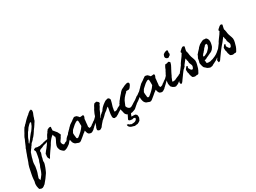

<svg xmlns="http://www.w3.org/2000/svg" viewBox="-134 -1579 3677 2759"><g transform="rotate(-30 1705.0 -199.0)"><path d="M12.7 218.8Q17.6 214.8 21 210Q24.4 205.1 28.3 200.2Q32.2 195.3 36.1 190.9Q40 186.5 43.9 180.7Q47.9 175.8 50.8 170.9Q53.7 166 58.6 161.1Q60.5 157.2 63 154.8Q65.4 152.3 66.4 147.5Q80.1 121.1 86.4 100.1Q92.8 79.1 100.6 55.7Q106.4 47.9 108.9 39.1Q111.3 30.3 116.2 21.5Q122.1 8.8 123.5 -2.9Q125 -14.6 131.8 -27.3Q139.6 -41 142.6 -60.1Q145.5 -79.1 150.4 -97.7Q152.3 -111.3 154.8 -122.1Q157.2 -132.8 158.2 -143.6Q159.2 -152.3 160.6 -161.1Q162.1 -169.9 160.2 -177.7Q159.2 -182.6 155.8 -185.5Q152.3 -188.5 150.4 -193.4Q149.4 -197.3 150.4 -199.7Q151.4 -202.1 149.4 -206.1Q152.3 -210.9 163.1 -215.3Q173.8 -219.7 181.6 -221.7Q187.5 -220.7 192.4 -219.7Q197.3 -218.8 199.2 -215.8Q204.1 -217.8 207 -215.8Q210 -213.9 214.8 -212.9Q217.8 -212.9 220.7 -213.9Q223.6 -214.8 226.6 -214.8Q243.2 -210.9 254.4 -213.4Q265.6 -215.8 278.3 -218.8Q286.1 -220.7 294.4 -221.7Q302.7 -222.7 309.6 -224.6Q314.5 -226.6 317.9 -228.5Q321.3 -230.5 325.2 -231.4Q330.1 -233.4 334.5 -232.9Q338.9 -232.4 343.8 -233.4Q349.6 -234.4 355 -236.8Q360.4 -239.3 367.2 -237.3Q381.8 -241.2 392.6 -244.1Q403.3 -247.1 417 -251Q422.9 -240.2 424.3 -238.3Q425.8 -236.3 425.8 -234.4Q424.8 -229.5 419.4 -225.6Q414.1 -221.7 409.2 -226.6Q399.4 -222.7 395.5 -220.7Q391.6 -218.8 387.7 -216.8Q376 -212.9 367.2 -210.9Q358.4 -209 348.6 -202.1Q338.9 -201.2 330.6 -198.7Q322.3 -196.3 311.5 -193.4Q302.7 -191.4 293.9 -188.5Q273.4 -175.8 257.8 -171.9Q242.2 -168 228.5 -160.2Q221.7 -155.3 217.3 -149.4Q212.9 -143.6 214.8 -132.8Q217.8 -120.1 214.4 -113.3Q210.9 -106.4 209 -98.6Q207 -91.8 205.6 -85.9Q204.1 -80.1 200.2 -74.2Q197.3 -64.5 196.3 -56.2Q195.3 -47.9 193.4 -40Q190.4 -29.3 187 -19Q183.6 -8.8 182.6 1Q182.6 6.8 183.1 13.2Q183.6 19.5 183.6 26.4Q183.6 35.2 179.7 46.4Q175.8 57.6 172.9 67.4Q168 81.1 163.1 96.2Q158.2 111.3 151.4 125Q145.5 137.7 141.1 148.9Q136.7 160.2 130.9 169.9Q108.4 205.1 83.5 237.3Q58.6 269.5 31.2 300.8Q24.4 303.7 19 308.6Q13.7 313.5 8.8 318.4Q2 320.3 -2.4 323.7Q-6.8 327.1 -11.7 330.1Q-22.5 331.1 -33.7 331.5Q-44.9 332 -49.8 325.2Q-57.6 327.1 -60.1 324.2Q-62.5 321.3 -67.4 316.4Q-71.3 308.6 -72.8 300.8Q-74.2 293 -76.2 282.2Q-77.1 277.3 -78.1 273.9Q-79.1 270.5 -79.1 265.6Q-80.1 254.9 -80.1 243.7Q-80.1 232.4 -78.1 219.7Q-77.1 212.9 -74.7 207Q-72.3 201.2 -71.3 193.4Q-69.3 183.6 -69.3 174.8Q-69.3 166 -68.4 156.2Q-65.4 118.2 -56.6 78.6Q-47.9 39.1 -41 2.9Q-39.1 -3.9 -38.1 -9.8Q-37.1 -15.6 -35.2 -23.4Q-29.3 -44.9 -23.4 -62.5Q-17.6 -80.1 -9.8 -94.7Q-7.8 -99.6 -6.8 -104Q-5.9 -108.4 -3.9 -113.3Q1 -123 2 -127.9Q2.9 -132.8 4.9 -137.7Q9.8 -154.3 15.1 -168.9Q20.5 -183.6 27.3 -200.2Q30.3 -210 34.2 -220.7Q38.1 -231.4 41 -239.3Q43.9 -247.1 47.4 -253.9Q50.8 -260.7 52.7 -267.6Q53.7 -270.5 53.7 -273.4Q53.7 -276.4 54.7 -278.3Q56.6 -284.2 59.6 -289.6Q62.5 -294.9 66.4 -300.8Q74.2 -319.3 82 -337.4Q89.8 -355.5 97.7 -375Q100.6 -381.8 104.5 -388.2Q108.4 -394.5 110.4 -401.4Q115.2 -420.9 120.6 -430.2Q126 -439.5 130.9 -449.2Q134.8 -456.1 138.2 -462.4Q141.6 -468.8 146.5 -475.6Q157.2 -495.1 168 -515.6Q178.7 -536.1 191.4 -553.7Q209 -566.4 218.8 -582Q232.4 -591.8 242.7 -604.5Q252.9 -617.2 264.6 -627.9Q273.4 -635.7 281.7 -644.5Q290 -653.3 299.8 -661.1Q302.7 -664.1 306.2 -666Q309.6 -668 311.5 -671.9Q316.4 -672.9 322.3 -678.7Q328.1 -683.6 335 -689.9Q341.8 -696.3 346.7 -703.1Q354.5 -705.1 362.8 -713.9Q371.1 -722.7 380.9 -724.6Q390.6 -723.6 393.1 -726.1Q395.5 -728.5 398.4 -730.5Q409.2 -712.9 409.2 -701.7Q409.2 -690.4 404.3 -674.8Q402.3 -669.9 399.9 -663.6Q397.5 -657.2 394.5 -651.4Q390.6 -642.6 388.2 -635.3Q385.7 -627.9 382.8 -621.1Q381.8 -611.3 377.9 -602.1Q374 -592.8 370.1 -583Q368.2 -578.1 367.2 -572.8Q366.2 -567.4 364.3 -561.5Q362.3 -558.6 359.9 -555.2Q357.4 -551.8 355.5 -547.9Q352.5 -543.9 350.6 -540.5Q348.6 -537.1 346.7 -534.2Q341.8 -529.3 340.3 -525.9Q338.9 -522.5 336.9 -518.6Q332 -510.7 326.2 -502.9Q320.3 -495.1 315.4 -486.3Q307.6 -475.6 299.3 -465.3Q291 -455.1 284.2 -444.3Q280.3 -437.5 276.4 -430.7Q272.5 -423.8 267.6 -418.9Q264.6 -415 263.2 -411.6Q261.7 -408.2 259.8 -406.2Q249 -392.6 239.3 -379.4Q229.5 -366.2 215.8 -355.5Q209 -342.8 200.2 -335Q191.4 -327.1 182.6 -317.4Q174.8 -313.5 169.4 -307.1Q164.1 -300.8 159.7 -293Q155.3 -285.2 150.9 -277.8Q146.5 -270.5 139.6 -265.6Q134.8 -256.8 129.4 -248Q124 -239.3 116.2 -232.4Q111.3 -223.6 106 -215.8Q100.6 -208 93.8 -200.2Q88.9 -181.6 81.5 -164.1Q74.2 -146.5 69.3 -127.9Q67.4 -119.1 65.4 -109.9Q63.5 -100.6 60.5 -91.8Q59.6 -86.9 57.6 -82.5Q55.7 -78.1 54.7 -73.2Q52.7 -66.4 52.2 -59.6Q51.8 -52.7 49.8 -45.9Q47.9 -38.1 48.3 -30.3Q48.8 -22.5 47.9 -12.7Q45.9 -1 46.9 0Q47.9 1 47.9 2.9Q47.9 10.7 44.9 22.5Q42 34.2 41 44.9Q39.1 58.6 36.1 71.3Q33.2 84 30.3 95.7Q28.3 100.6 27.3 105Q26.4 109.4 24.4 114.3Q18.6 127.9 16.1 136.7Q13.7 145.5 11.7 153.3Q8.8 161.1 4.9 171.4Q1 181.6 2.9 191.4Q3.9 198.2 8.3 204.6Q12.7 210.9 12.7 218.8ZM298.8 -576.2Q290 -570.3 282.7 -564Q275.4 -557.6 267.6 -550.8Q252.9 -537.1 242.2 -524.4Q231.4 -510.7 223.1 -496.1Q214.8 -481.4 203.1 -470.7Q188.5 -442.4 177.2 -424.8Q166 -407.2 158.2 -386.7Q156.2 -377.9 152.8 -370.6Q149.4 -363.3 146.5 -355.5Q141.6 -344.7 135.3 -335Q128.9 -325.2 133.8 -315.4Q146.5 -327.1 156.2 -341.3Q166 -355.5 177.7 -368.2Q189.5 -381.8 192.4 -389.6Q201.2 -402.3 208.5 -410.2Q215.8 -418 221.7 -426.8Q228.5 -432.6 234.4 -442.4Q247.1 -453.1 255.9 -467.3Q264.6 -481.4 275.4 -495.1Q277.3 -497.1 278.3 -500Q279.3 -502.9 281.2 -504.9Q287.1 -511.7 288.1 -515.1Q289.1 -518.6 291 -521.5Q295.9 -532.2 300.3 -543.5Q304.7 -554.7 309.6 -565.4Q304.7 -571.3 298.8 -576.2Z M610.4 -77.1Q614.3 -82 616.2 -84.5Q618.2 -86.9 622.1 -88.9Q628.9 -103.5 637.2 -112.8Q645.5 -122.1 654.3 -130.4Q663.1 -138.7 673.3 -146Q683.6 -153.3 696.3 -164.1Q701.2 -164.1 704.6 -167.5Q708 -170.9 712.9 -172.9Q719.7 -178.7 724.1 -181.6Q728.5 -184.6 731.4 -189.5Q743.2 -195.3 752.4 -204.1Q761.7 -212.9 772.5 -220.7Q781.2 -222.7 789.1 -218.8Q793 -210.9 792 -202.1Q791 -193.4 782.2 -192.4Q779.3 -189.5 775.9 -186.5Q772.5 -183.6 767.6 -182.6Q761.7 -181.6 759.3 -180.2Q756.8 -178.7 754.9 -174.8Q753.9 -165 752.4 -163.6Q751 -162.1 750 -160.2Q744.1 -150.4 737.8 -143.1Q731.4 -135.7 725.6 -129.4Q719.7 -123 713.9 -115.7Q708 -108.4 701.2 -97.7Q695.3 -93.8 692.4 -86.9Q674.8 -77.1 666.5 -71.8Q658.2 -66.4 651.4 -58.6Q645.5 -54.7 645.5 -52.7Q645.5 -50.8 643.6 -48.8Q633.8 -41 632.3 -36.6Q630.9 -32.2 627.9 -30.3Q618.2 -23.4 613.3 -18.1Q608.4 -12.7 600.6 -9.8Q594.7 -4.9 584 2Q573.2 8.8 560.5 14.6Q547.9 20.5 535.6 22.9Q523.4 25.4 514.6 21.5Q510.7 18.6 507.8 16.1Q504.9 13.7 501 11.7Q494.1 3.9 486.8 -1.5Q479.5 -6.8 473.6 -15.6Q466.8 -25.4 464.4 -36.6Q461.9 -47.9 457 -58.6Q456.1 -70.3 457 -81.5Q458 -92.8 460.9 -100.6Q471.7 -133.8 486.8 -158.2Q502 -182.6 507.8 -213.9Q497.1 -224.6 495.6 -233.9Q494.1 -243.2 490.2 -259.8Q464.8 -243.2 443.4 -217.8Q421.9 -192.4 405.3 -166Q398.4 -154.3 393.6 -144.5Q388.7 -134.8 381.8 -127Q377 -122.1 377 -120.6Q377 -119.1 375 -117.2Q367.2 -107.4 365.2 -103.5Q363.3 -99.6 361.3 -96.7Q359.4 -93.8 356.4 -90.8Q353.5 -87.9 351.6 -85Q337.9 -65.4 326.7 -48.3Q315.4 -31.2 303.7 -13.7Q298.8 -5.9 294.9 2.9Q291 11.7 285.2 18.6Q275.4 19.5 273.9 15.6Q272.5 11.7 274.4 8.8Q268.6 4.9 265.1 -3.4Q261.7 -11.7 261.2 -21.5Q260.7 -31.2 261.7 -41Q262.7 -50.8 265.6 -57.6Q262.7 -66.4 263.7 -67.4Q264.6 -68.4 264.6 -70.3Q277.3 -87.9 290.5 -105.5Q303.7 -123 318.4 -138.7Q323.2 -145.5 327.6 -152.3Q332 -159.2 337.9 -165Q346.7 -180.7 357.9 -194.3Q369.1 -208 377 -224.6Q381.8 -229.5 384.3 -235.4Q386.7 -241.2 392.6 -245.1Q399.4 -256.8 403.3 -267.6Q407.2 -278.3 414.1 -286.1Q416 -293 418.9 -296.9Q421.9 -300.8 426.8 -305.7Q427.7 -310.5 432.1 -314Q436.5 -317.4 439.5 -322.3Q441.4 -329.1 444.3 -331.1Q447.3 -333 447.3 -337.9Q452.1 -342.8 457 -348.1Q461.9 -353.5 465.8 -361.3Q479.5 -369.1 484.9 -369.1Q490.2 -369.1 493.2 -374Q501 -374 511.7 -374.5Q522.5 -375 523.4 -367.2Q524.4 -365.2 523.4 -362.3Q522.5 -359.4 521.5 -356.4Q522.5 -347.7 521.5 -347.2Q520.5 -346.7 520.5 -345.7Q519.5 -342.8 520 -338.9Q520.5 -335 520.5 -330.1Q519.5 -322.3 518.6 -317.9Q517.6 -313.5 522.5 -306.6Q524.4 -303.7 528.3 -301.3Q532.2 -298.8 535.2 -294.9Q538.1 -292 538.6 -289.1Q539.1 -286.1 542 -283.2Q543.9 -280.3 547.9 -278.3Q551.8 -276.4 553.7 -271.5Q558.6 -267.6 557.1 -266.6Q555.7 -265.6 561.5 -262.7Q573.2 -248 578.1 -232.4Q584 -220.7 588.9 -212.9Q593.8 -205.1 588.9 -197.3Q586.9 -195.3 585.4 -192.4Q584 -189.5 582 -185.5Q578.1 -181.6 574.2 -175.8Q572.3 -171.9 571.3 -168.5Q570.3 -165 568.4 -162.1Q559.6 -148.4 550.3 -136.7Q541 -125 534.2 -112.3Q535.2 -84 544.9 -71.3Q556.6 -57.6 559.6 -57.6Q565.4 -56.6 573.2 -61.5Q581.1 -66.4 585.9 -69.3Q589.8 -71.3 592.8 -73.2Q595.7 -75.2 599.6 -76.2Q610.4 -80.1 609.4 -78.6Q608.4 -77.1 610.4 -77.1Z M1013.7 -263.7Q1014.6 -260.7 1011.7 -252Q1006.8 -246.1 1005.9 -239.3Q1003.9 -235.4 1002.4 -232.4Q1001 -229.5 1000 -224.6Q998 -218.8 998.5 -210.9Q999 -203.1 998 -196.3Q996.1 -185.5 995.1 -175.3Q994.1 -165 993.2 -154.3Q993.2 -143.6 991.2 -129.9Q989.3 -116.2 987.3 -105.5Q991.2 -98.6 992.2 -90.8Q993.2 -83 999 -78.1Q1018.6 -81.1 1030.3 -87.4Q1042 -93.8 1052.7 -105.5Q1061.5 -109.4 1064.9 -112.3Q1068.4 -115.2 1076.2 -120.1Q1078.1 -122.1 1080.1 -124Q1082 -126 1084 -127.9Q1094.7 -133.8 1097.2 -135.7Q1099.6 -137.7 1103.5 -139.6Q1120.1 -150.4 1128.9 -162.1Q1137.7 -168.9 1141.1 -174.3Q1144.5 -179.7 1156.2 -184.6Q1163.1 -192.4 1170.4 -197.8Q1177.7 -203.1 1184.6 -210.9Q1189.5 -210.9 1192.4 -209Q1195.3 -207 1199.2 -205.1Q1202.1 -197.3 1200.2 -189Q1198.2 -180.7 1193.4 -173.8Q1188.5 -167 1188.5 -166Q1188.5 -165 1187.5 -164.1Q1184.6 -160.2 1180.2 -156.7Q1175.8 -153.3 1172.9 -149.4Q1168 -140.6 1165 -140.6Q1162.1 -140.6 1160.2 -138.7Q1151.4 -133.8 1147.9 -130.9Q1144.5 -127.9 1136.7 -123Q1126 -117.2 1124 -115.2Q1122.1 -113.3 1120.1 -112.3Q1107.4 -98.6 1097.2 -90.3Q1086.9 -82 1075.2 -68.4Q1071.3 -65.4 1067.4 -62.5Q1063.5 -59.6 1060.5 -54.7Q1051.8 -48.8 1046.4 -43Q1041 -37.1 1034.2 -29.3Q1028.3 -26.4 1021.5 -21Q1014.6 -15.6 1006.8 -11.7Q1002.9 -9.8 998.5 -7.3Q994.1 -4.9 989.3 -4.9Q977.5 -2.9 967.8 -6.8Q958 -10.7 949.2 -12.7Q945.3 -18.6 939.5 -22.5Q930.7 -33.2 926.8 -47.9Q922.9 -62.5 918.9 -79.1Q911.1 -74.2 904.3 -66.4Q897.5 -58.6 886.7 -53.7Q867.2 -35.2 845.2 -18.1Q823.2 -1 800.8 17.6Q797.9 20.5 794.9 22.5Q792 24.4 790 23.4Q785.2 29.3 776.9 30.8Q768.6 32.2 758.8 30.3Q749 25.4 741.2 23.4Q733.4 21.5 725.6 17.6Q709 14.6 697.8 2.9Q686.5 -8.8 678.7 -24.4Q675.8 -32.2 674.3 -39.1Q672.9 -45.9 670.9 -54.7Q669.9 -62.5 668 -67.9Q666 -73.2 668 -78.1Q666 -81.1 667 -84.5Q668 -87.9 668 -91.8Q667 -105.5 670.4 -121.1Q673.8 -136.7 679.7 -149.4Q681.6 -153.3 687.5 -159.2Q689.5 -162.1 690.4 -165Q691.4 -168 693.4 -169.9Q695.3 -172.9 699.2 -175.8Q703.1 -178.7 706.1 -181.6Q710.9 -188.5 717.3 -193.8Q723.6 -199.2 729.5 -205.1Q732.4 -208 734.9 -211.9Q737.3 -215.8 742.2 -217.8Q746.1 -224.6 751 -229Q755.9 -233.4 761.7 -238.3Q778.3 -258.8 802.7 -272.5Q827.1 -286.1 846.7 -303.7Q853.5 -306.6 858.4 -310.5Q863.3 -314.5 868.2 -318.4Q880.9 -329.1 894.5 -325.2Q908.2 -321.3 919.9 -318.4Q929.7 -309.6 939 -300.8Q948.2 -292 955.1 -281.2Q961.9 -282.2 970.7 -281.7Q979.5 -281.2 989.3 -283.2Q992.2 -283.2 995.1 -284.7Q998 -286.1 1000 -286.1Q1014.6 -281.2 1014.6 -271.5ZM885.7 -256.8Q859.4 -244.1 837.9 -227.1Q816.4 -210 796.9 -190.4Q792 -185.5 786.6 -181.2Q781.2 -176.8 777.3 -171.9Q773.4 -167 770 -160.2Q766.6 -153.3 763.7 -147.5Q761.7 -143.6 759.8 -141.1Q757.8 -138.7 755.9 -135.7Q753.9 -130.9 754.4 -126Q754.9 -121.1 754.9 -115.2Q754.9 -110.4 754.9 -105.5Q754.9 -100.6 755.9 -95.7Q758.8 -85 758.8 -74.2Q758.8 -66.4 760.3 -55.2Q761.7 -43.9 767.6 -40Q773.4 -36.1 779.8 -38.1Q786.1 -40 791 -41Q825.2 -67.4 855.5 -96.2Q885.7 -125 909.2 -161.1Q907.2 -186.5 908.7 -210.4Q910.2 -234.4 904.3 -254.9Q900.4 -256.8 895 -256.3Q889.6 -255.9 885.7 -256.8Z M1199.2 -120.1Q1207 -125 1211.9 -132.8Q1216.8 -140.6 1223.6 -148.4Q1236.3 -163.1 1251 -172.9Q1257.8 -182.6 1268.1 -188Q1278.3 -193.4 1284.2 -204.1Q1286.1 -207 1287.6 -210Q1289.1 -212.9 1291 -215.8Q1308.6 -240.2 1331.1 -258.8Q1336.9 -263.7 1342.3 -268.6Q1347.7 -273.4 1355.5 -278.3Q1364.3 -283.2 1372.6 -291Q1380.9 -298.8 1390.6 -302.7Q1397.5 -305.7 1403.3 -307.1Q1409.2 -308.6 1416 -310.5Q1422.9 -312.5 1428.2 -314Q1433.6 -315.4 1440.4 -313.5Q1456.1 -306.6 1463.9 -287.1Q1465.8 -282.2 1462.4 -266.1Q1459 -250 1453.6 -231Q1448.2 -211.9 1442.4 -194.3Q1436.5 -176.8 1434.6 -168.9Q1432.6 -161.1 1433.6 -160.6Q1434.6 -160.2 1434.6 -158.2Q1432.6 -153.3 1431.6 -149.4Q1430.7 -145.5 1429.7 -140.6Q1427.7 -132.8 1426.8 -119.6Q1425.8 -106.4 1427.7 -98.6Q1438.5 -99.6 1439 -100.6Q1439.5 -101.6 1441.4 -101.6Q1444.3 -102.5 1447.8 -102.1Q1451.2 -101.6 1454.1 -102.5Q1464.8 -105.5 1473.6 -110.8Q1482.4 -116.2 1490.2 -124Q1507.8 -131.8 1522.5 -139.6Q1536.1 -149.4 1544.4 -153.8Q1552.7 -158.2 1569.3 -166Q1575.2 -172.9 1586.4 -178.2Q1597.7 -183.6 1605.5 -190.4Q1607.4 -192.4 1610.4 -195.8Q1613.3 -199.2 1616.2 -197.3Q1621.1 -192.4 1622.6 -187Q1624 -181.6 1623 -179.7Q1615.2 -171.9 1614.7 -168Q1614.3 -164.1 1612.3 -162.1Q1607.4 -157.2 1597.7 -153.3Q1588.9 -149.4 1587.4 -147Q1585.9 -144.5 1584 -142.6Q1582 -140.6 1578.6 -138.2Q1575.2 -135.7 1573.2 -133.8Q1571.3 -130.9 1567.9 -130.4Q1564.5 -129.9 1561.5 -128.9Q1555.7 -124 1551.8 -120.1Q1547.9 -116.2 1543 -111.3Q1535.2 -103.5 1533.2 -100.1Q1531.2 -96.7 1522.5 -90.8Q1517.6 -87.9 1512.7 -85Q1507.8 -82 1502.9 -79.1Q1489.3 -72.3 1475.6 -62.5Q1461.9 -52.7 1448.2 -43Q1438.5 -37.1 1428.2 -32.7Q1418 -28.3 1409.2 -22.5Q1405.3 -22.5 1403.8 -22.9Q1402.3 -23.4 1398.4 -21.5Q1393.6 -24.4 1388.7 -22Q1383.8 -19.5 1378.9 -21.5Q1369.1 -29.3 1365.7 -31.2Q1362.3 -33.2 1360.4 -36.1Q1358.4 -41 1358.9 -46.9Q1359.4 -52.7 1356.4 -56.6Q1356.4 -78.1 1357.9 -97.7Q1359.4 -117.2 1364.3 -138.7Q1365.2 -145.5 1368.2 -157.7Q1371.1 -169.9 1373 -181.6Q1375 -193.4 1376 -202.1Q1377 -210.9 1374 -212.9Q1363.3 -207 1352.1 -195.3Q1340.8 -183.6 1331.1 -175.8Q1323.2 -169.9 1315.9 -165Q1308.6 -160.2 1300.8 -154.3Q1293.9 -149.4 1289.1 -144.5Q1284.2 -139.6 1278.3 -132.8Q1271.5 -126 1265.6 -119.6Q1259.8 -113.3 1252 -107.4Q1248 -103.5 1244.6 -101.1Q1241.2 -98.6 1238.3 -95.7Q1233.4 -90.8 1229 -86.4Q1224.6 -82 1217.8 -79.1Q1211.9 -71.3 1202.6 -61.5Q1193.4 -51.8 1184.1 -40.5Q1174.8 -29.3 1166 -18.6Q1157.2 -7.8 1152.3 1Q1140.6 10.7 1127.4 18.1Q1114.3 25.4 1095.7 19.5Q1085.9 13.7 1083 9.8Q1080.1 5.9 1076.2 3.9Q1077.1 -6.8 1078.1 -16.6Q1079.1 -26.4 1084 -37.1Q1085 -39.1 1086.4 -41.5Q1087.9 -43.9 1089.8 -46.9Q1094.7 -55.7 1096.2 -66.4Q1097.7 -77.1 1102.5 -86.9Q1108.4 -96.7 1109.9 -103Q1111.3 -109.4 1114.3 -114.3Q1116.2 -119.1 1119.6 -123.5Q1123 -127.9 1125 -132.8Q1127 -137.7 1131.8 -144Q1136.7 -150.4 1138.7 -155.3Q1141.6 -166 1145.5 -176.8Q1149.4 -187.5 1154.3 -198.2Q1156.2 -205.1 1158.2 -211.4Q1160.2 -217.8 1163.1 -223.6Q1168 -234.4 1172.9 -244.6Q1177.7 -254.9 1182.6 -265.6Q1185.5 -271.5 1188 -275.9Q1190.4 -280.3 1194.3 -285.2Q1197.3 -290 1199.7 -294.9Q1202.1 -299.8 1205.1 -304.7Q1208 -309.6 1210.4 -315.9Q1212.9 -322.3 1217.8 -328.1Q1224.6 -335.9 1228.5 -342.8Q1232.4 -349.6 1241.2 -351.6Q1245.1 -349.6 1249.5 -351.6Q1253.9 -353.5 1258.3 -355Q1262.7 -356.4 1266.6 -356.9Q1270.5 -357.4 1273.4 -353.5Q1286.1 -345.7 1292 -339.8Q1297.9 -334 1299.8 -329.1Q1304.7 -320.3 1300.8 -311Q1296.9 -301.8 1287.1 -294.9Q1283.2 -278.3 1273.4 -263.7Q1263.7 -249 1255.9 -235.4Q1253.9 -230.5 1252 -225.6Q1250 -220.7 1248 -215.8Q1242.2 -202.1 1235.8 -188.5Q1229.5 -174.8 1221.7 -162.1Q1217.8 -154.3 1214.8 -149.4Q1211.9 -144.5 1209 -141.1Q1206.1 -137.7 1204.1 -132.8Q1202.1 -127.9 1199.2 -120.1Z M1599.6 80.1Q1603.5 82 1612.3 82Q1621.1 82 1631.3 82Q1641.6 82 1651.9 83Q1662.1 84 1668.9 86.9Q1673.8 96.7 1683.6 100.6Q1685.5 104.5 1685.1 107.9Q1684.6 111.3 1687.5 113.3Q1689.5 123 1689.5 140.1Q1689.5 157.2 1681.6 165Q1679.7 174.8 1675.8 178.2Q1671.9 181.6 1671.9 189.5Q1661.1 198.2 1649.9 204.6Q1638.7 210.9 1624 217.8Q1614.3 216.8 1605.5 218.3Q1596.7 219.7 1588.9 221.2Q1581.1 222.7 1573.7 222.2Q1566.4 221.7 1559.6 216.8Q1523.4 210.9 1502.4 192.9Q1481.4 174.8 1483.4 150.4Q1502.9 150.4 1508.3 154.3Q1513.7 158.2 1519.5 166Q1530.3 167 1536.1 170.4Q1542 173.8 1547.9 177.7Q1565.4 175.8 1583 175.3Q1600.6 174.8 1615.2 166Q1627.9 158.2 1634.8 147.9Q1641.6 137.7 1639.6 126Q1634.8 124 1629.4 120.1Q1624 116.2 1616.2 116.2Q1608.4 116.2 1600.6 120.1Q1592.8 124 1584 122.1Q1572.3 117.2 1569.3 118.2Q1566.4 119.1 1564.5 119.1Q1556.6 119.1 1550.8 115.7Q1544.9 112.3 1539.1 107.4Q1539.1 97.7 1536.1 94.7Q1541 84 1544.4 78.6Q1547.9 73.2 1553.7 60.5Q1559.6 47.9 1562.5 41.5Q1565.4 35.2 1571.3 28.3Q1564.5 25.4 1559.1 21Q1553.7 16.6 1549.8 12.7Q1546.9 9.8 1543 4.4Q1539.1 -1 1537.1 -4.9Q1532.2 -12.7 1530.8 -23.9Q1529.3 -35.2 1526.4 -45.9Q1524.4 -56.6 1520.5 -66.9Q1516.6 -77.1 1517.6 -89.8Q1518.6 -97.7 1521 -105Q1523.4 -112.3 1525.4 -120.1Q1531.2 -133.8 1535.2 -146Q1539.1 -158.2 1543.9 -168Q1546.9 -172.9 1550.3 -175.8Q1553.7 -178.7 1556.6 -183.6Q1558.6 -185.5 1559.6 -189.5Q1560.5 -193.4 1562.5 -196.3Q1570.3 -205.1 1578.6 -214.4Q1586.9 -223.6 1593.8 -234.4Q1598.6 -241.2 1604 -246.6Q1609.4 -252 1614.3 -258.8Q1620.1 -266.6 1622.6 -268.1Q1625 -269.5 1627 -272.5Q1632.8 -278.3 1637.7 -284.7Q1642.6 -291 1647.5 -297.9Q1654.3 -304.7 1662.1 -312.5Q1669.9 -320.3 1677.7 -325.2Q1685.5 -330.1 1694.8 -334Q1704.1 -337.9 1714.8 -342.8Q1719.7 -344.7 1724.1 -347.7Q1728.5 -350.6 1733.4 -352.5Q1739.3 -355.5 1744.1 -356.4Q1749 -357.4 1752.9 -360.4Q1758.8 -359.4 1763.7 -362.3Q1768.6 -365.2 1773.4 -367.2Q1778.3 -368.2 1783.2 -367.2Q1788.1 -366.2 1790 -369.1Q1793 -367.2 1796.4 -367.2Q1799.8 -367.2 1801.8 -365.2Q1805.7 -364.3 1809.1 -360.4Q1812.5 -356.4 1813.5 -351.6Q1815.4 -336.9 1806.2 -321.3Q1796.9 -305.7 1790 -297.9Q1785.2 -290 1779.3 -284.7Q1773.4 -279.3 1765.6 -274.4Q1753.9 -274.4 1741.7 -272.9Q1729.5 -271.5 1719.7 -273.4Q1717.8 -269.5 1714.4 -268.1Q1710.9 -266.6 1712.9 -262.7Q1679.7 -234.4 1654.3 -202.6Q1628.9 -170.9 1614.3 -127.9Q1609.4 -111.3 1604.5 -104Q1599.6 -96.7 1599.6 -88.9Q1605.5 -68.4 1619.1 -54.7Q1632.8 -41 1646.5 -39.1Q1662.1 -37.1 1674.3 -44.4Q1686.5 -51.8 1697.3 -57.6Q1710.9 -67.4 1724.1 -75.2Q1737.3 -83 1752 -91.8Q1755.9 -93.8 1759.8 -96.2Q1763.7 -98.6 1767.6 -101.6Q1780.3 -110.4 1790.5 -118.7Q1800.8 -127 1811.5 -134.8Q1816.4 -135.7 1818.8 -138.2Q1821.3 -140.6 1826.2 -140.6Q1843.8 -156.2 1864.3 -168.5Q1884.8 -180.7 1907.2 -193.4Q1914.1 -200.2 1921.4 -205.6Q1928.7 -210.9 1935.5 -217.8Q1942.4 -217.8 1945.3 -221.2Q1948.2 -224.6 1954.1 -224.6Q1963.9 -212.9 1963.4 -208Q1962.9 -203.1 1962.9 -197.3Q1958 -191.4 1955.1 -185.1Q1952.1 -178.7 1946.3 -173.8Q1941.4 -169.9 1936 -168.5Q1930.7 -167 1926.8 -162.1Q1920.9 -160.2 1917 -157.2Q1913.1 -154.3 1905.3 -155.3Q1880.9 -131.8 1863.3 -117.2Q1845.7 -102.5 1826.2 -88.9Q1812.5 -76.2 1795.9 -65.4Q1779.3 -54.7 1762.7 -43.9Q1757.8 -39.1 1753.9 -34.7Q1750 -30.3 1744.1 -27.3Q1732.4 -15.6 1720.2 -6.3Q1708 2.9 1697.3 13.7Q1686.5 20.5 1674.3 23.4Q1662.1 26.4 1651.4 31.2Q1632.8 39.1 1623 34.2Q1619.1 40 1617.2 41.5Q1615.2 43 1614.3 44.9Q1610.4 50.8 1610.4 56.2Q1610.4 61.5 1606.4 67.4Q1601.6 74.2 1599.6 80.1Z M2189.5 -263.7Q2190.4 -260.7 2187.5 -252Q2182.6 -246.1 2181.6 -239.3Q2179.7 -235.4 2178.2 -232.4Q2176.8 -229.5 2175.8 -224.6Q2173.8 -218.8 2174.3 -210.9Q2174.8 -203.1 2173.8 -196.3Q2171.9 -185.5 2170.9 -175.3Q2169.9 -165 2168.9 -154.3Q2168.9 -143.6 2167 -129.9Q2165 -116.2 2163.1 -105.5Q2167 -98.6 2168 -90.8Q2168.9 -83 2174.8 -78.1Q2194.3 -81.1 2206.1 -87.4Q2217.8 -93.8 2228.5 -105.5Q2237.3 -109.4 2240.7 -112.3Q2244.1 -115.2 2252 -120.1Q2253.9 -122.1 2255.9 -124Q2257.8 -126 2259.8 -127.9Q2270.5 -133.8 2272.9 -135.7Q2275.4 -137.7 2279.3 -139.6Q2295.9 -150.4 2304.7 -162.1Q2313.5 -168.9 2316.9 -174.3Q2320.3 -179.7 2332 -184.6Q2338.9 -192.4 2346.2 -197.8Q2353.5 -203.1 2360.4 -210.9Q2365.2 -210.9 2368.2 -209Q2371.1 -207 2375 -205.1Q2377.9 -197.3 2376 -189Q2374 -180.7 2369.1 -173.8Q2364.3 -167 2364.3 -166Q2364.3 -165 2363.3 -164.1Q2360.4 -160.2 2356 -156.7Q2351.6 -153.3 2348.6 -149.4Q2343.8 -140.6 2340.8 -140.6Q2337.9 -140.6 2335.9 -138.7Q2327.1 -133.8 2323.7 -130.9Q2320.3 -127.9 2312.5 -123Q2301.8 -117.2 2299.8 -115.2Q2297.9 -113.3 2295.9 -112.3Q2283.2 -98.6 2272.9 -90.3Q2262.7 -82 2251 -68.4Q2247.1 -65.4 2243.2 -62.5Q2239.3 -59.6 2236.3 -54.7Q2227.5 -48.8 2222.2 -43Q2216.8 -37.1 2210 -29.3Q2204.1 -26.4 2197.3 -21Q2190.4 -15.6 2182.6 -11.7Q2178.7 -9.8 2174.3 -7.3Q2169.9 -4.9 2165 -4.9Q2153.3 -2.9 2143.6 -6.8Q2133.8 -10.7 2125 -12.7Q2121.1 -18.6 2115.2 -22.5Q2106.4 -33.2 2102.5 -47.9Q2098.6 -62.5 2094.7 -79.1Q2086.9 -74.2 2080.1 -66.4Q2073.2 -58.6 2062.5 -53.7Q2043 -35.2 2021 -18.1Q1999 -1 1976.6 17.6Q1973.6 20.5 1970.7 22.5Q1967.8 24.4 1965.8 23.4Q1960.9 29.3 1952.6 30.8Q1944.3 32.2 1934.6 30.3Q1924.8 25.4 1917 23.4Q1909.2 21.5 1901.4 17.6Q1884.8 14.6 1873.5 2.9Q1862.3 -8.8 1854.5 -24.4Q1851.6 -32.2 1850.1 -39.1Q1848.6 -45.9 1846.7 -54.7Q1845.7 -62.5 1843.8 -67.9Q1841.8 -73.2 1843.8 -78.1Q1841.8 -81.1 1842.8 -84.5Q1843.8 -87.9 1843.8 -91.8Q1842.8 -105.5 1846.2 -121.1Q1849.6 -136.7 1855.5 -149.4Q1857.4 -153.3 1863.3 -159.2Q1865.2 -162.1 1866.2 -165Q1867.2 -168 1869.1 -169.9Q1871.1 -172.9 1875 -175.8Q1878.9 -178.7 1881.8 -181.6Q1886.7 -188.5 1893.1 -193.8Q1899.4 -199.2 1905.3 -205.1Q1908.2 -208 1910.6 -211.9Q1913.1 -215.8 1918 -217.8Q1921.9 -224.6 1926.8 -229Q1931.6 -233.4 1937.5 -238.3Q1954.1 -258.8 1978.5 -272.5Q2002.9 -286.1 2022.5 -303.7Q2029.3 -306.6 2034.2 -310.5Q2039.1 -314.5 2043.9 -318.4Q2056.6 -329.1 2070.3 -325.2Q2084 -321.3 2095.7 -318.4Q2105.5 -309.6 2114.7 -300.8Q2124 -292 2130.9 -281.2Q2137.7 -282.2 2146.5 -281.7Q2155.3 -281.2 2165 -283.2Q2168 -283.2 2170.9 -284.7Q2173.8 -286.1 2175.8 -286.1Q2190.4 -281.2 2190.4 -271.5ZM2061.5 -256.8Q2035.2 -244.1 2013.7 -227.1Q1992.2 -210 1972.7 -190.4Q1967.8 -185.5 1962.4 -181.2Q1957 -176.8 1953.1 -171.9Q1949.2 -167 1945.8 -160.2Q1942.4 -153.3 1939.5 -147.5Q1937.5 -143.6 1935.5 -141.1Q1933.6 -138.7 1931.6 -135.7Q1929.7 -130.9 1930.2 -126Q1930.7 -121.1 1930.7 -115.2Q1930.7 -110.4 1930.7 -105.5Q1930.7 -100.6 1931.6 -95.7Q1934.6 -85 1934.6 -74.2Q1934.6 -66.4 1936 -55.2Q1937.5 -43.9 1943.4 -40Q1949.2 -36.1 1955.6 -38.1Q1961.9 -40 1966.8 -41Q2001 -67.4 2031.2 -96.2Q2061.5 -125 2085 -161.1Q2083 -186.5 2084.5 -210.4Q2085.9 -234.4 2080.1 -254.9Q2076.2 -256.8 2070.8 -256.3Q2065.4 -255.9 2061.5 -256.8Z M2522.5 -486.3Q2524.4 -483.4 2524.4 -480.5Q2524.4 -477.5 2527.3 -475.6Q2525.4 -466.8 2523.9 -457.5Q2522.5 -448.2 2522.5 -439.5Q2522.5 -435.5 2524.9 -432.6Q2527.3 -429.7 2527.3 -426.8Q2522.5 -415 2520 -413.1Q2517.6 -411.1 2517.6 -408.2Q2512.7 -406.2 2510.3 -402.3Q2507.8 -398.4 2502 -398.4Q2500 -395.5 2497.6 -394Q2495.1 -392.6 2494.1 -388.7Q2478.5 -381.8 2459 -389.6Q2454.1 -398.4 2445.3 -402.3Q2432.6 -420.9 2444.3 -446.3Q2446.3 -451.2 2448.7 -456.5Q2451.2 -461.9 2453.1 -463.9Q2463.9 -471.7 2468.8 -473.6Q2472.7 -475.6 2477.1 -478.5Q2481.4 -481.4 2487.3 -483.4Q2489.3 -484.4 2492.7 -484.4Q2496.1 -484.4 2500 -486.3Q2503.9 -487.3 2506.8 -488.3Q2509.8 -489.3 2512.7 -489.3ZM2371.1 -54.7Q2379.9 -58.6 2392.6 -57.6Q2405.3 -56.6 2413.1 -61.5Q2417 -64.5 2419.9 -67.4Q2422.9 -70.3 2426.8 -69.3Q2442.4 -75.2 2453.1 -81.1Q2463.9 -86.9 2476.6 -89.8Q2479.5 -90.8 2483.9 -93.8Q2488.3 -96.7 2490.2 -98.6Q2505.9 -103.5 2512.7 -108.4Q2519.5 -113.3 2525.9 -118.2Q2532.2 -123 2538.6 -128.4Q2544.9 -133.8 2554.7 -141.6Q2568.4 -149.4 2577.6 -155.3Q2586.9 -161.1 2597.7 -169.9Q2599.6 -174.8 2603 -177.2Q2606.4 -179.7 2608.4 -183.6Q2626 -183.6 2627.9 -169.9Q2623 -159.2 2614.7 -152.3Q2606.4 -145.5 2599.6 -136.7Q2591.8 -131.8 2586.9 -127.9Q2582 -124 2577.1 -116.2Q2576.2 -116.2 2571.3 -111.8Q2566.4 -107.4 2565.4 -107.4Q2559.6 -100.6 2557.1 -98.6Q2554.7 -96.7 2553.2 -96.2Q2551.8 -95.7 2549.3 -93.8Q2546.9 -91.8 2540 -85.9Q2533.2 -75.2 2522.5 -68.4Q2502 -48.8 2478 -34.7Q2454.1 -20.5 2434.6 -6.8Q2430.7 -4.9 2427.7 -1.5Q2424.8 2 2420.9 4.9Q2416 8.8 2405.8 12.7Q2395.5 16.6 2387.7 19.5Q2381.8 23.4 2377 25.4Q2355.5 26.4 2343.8 18.6Q2331.1 11.7 2324.2 7.8Q2317.4 3.9 2312.5 -4.9Q2301.8 -9.8 2299.3 -22.9Q2296.9 -36.1 2293.9 -48.8Q2293 -53.7 2292 -60.1Q2291 -66.4 2292 -73.2Q2293.9 -84 2294.9 -96.2Q2295.9 -108.4 2299.8 -117.2Q2304.7 -127.9 2305.2 -138.7Q2305.7 -149.4 2310.5 -160.2Q2316.4 -169.9 2315.9 -170.9Q2315.4 -171.9 2316.4 -173.8Q2318.4 -176.8 2320.8 -179.7Q2323.2 -182.6 2325.2 -186.5L2331.1 -201.2Q2335 -208 2339.8 -214.8Q2344.7 -221.7 2347.7 -231.4Q2349.6 -237.3 2353 -242.2Q2356.4 -247.1 2360.4 -252.9Q2363.3 -258.8 2365.2 -265.1Q2367.2 -271.5 2370.1 -278.3Q2373 -286.1 2377.4 -293.9Q2381.8 -301.8 2386.7 -309.6Q2390.6 -317.4 2393.6 -321.3Q2396.5 -325.2 2405.3 -326.2Q2409.2 -327.1 2414.1 -325.7Q2418.9 -324.2 2423.8 -326.2Q2436.5 -332 2441.4 -332Q2446.3 -332 2448.2 -335Q2459 -334 2463.9 -328.1Q2468.8 -322.3 2475.6 -316.4Q2469.7 -288.1 2462.4 -272.9Q2455.1 -257.8 2446.3 -241.2Q2441.4 -233.4 2436.5 -223.6Q2431.6 -213.9 2427.7 -206.1Q2422.9 -195.3 2417.5 -187Q2412.1 -178.7 2408.2 -168Q2406.2 -163.1 2403.8 -158.7Q2401.4 -154.3 2399.4 -149.4Q2397.5 -142.6 2394 -137.2Q2390.6 -131.8 2387.7 -127Q2384.8 -121.1 2381.8 -115.2Q2378.9 -109.4 2377 -102.5Q2372.1 -90.8 2371.1 -88.4Q2370.1 -85.9 2369.1 -84Q2367.2 -73.2 2363.3 -66.4Q2359.4 -59.6 2366.2 -56.6Z M2661.1 -143.6Q2663.1 -139.6 2659.7 -132.8Q2656.2 -126 2654.3 -121.1Q2655.3 -117.2 2656.2 -114.7Q2657.2 -112.3 2655.3 -108.4Q2662.1 -103.5 2664.1 -97.2Q2666 -90.8 2670.9 -84Q2675.8 -78.1 2681.2 -74.2Q2686.5 -70.3 2691.4 -65.4Q2696.3 -68.4 2699.2 -68.4Q2702.1 -68.4 2707 -70.3Q2715.8 -82 2720.7 -97.7Q2721.7 -101.6 2722.7 -106.4Q2723.6 -111.3 2723.6 -115.2Q2722.7 -128.9 2715.8 -141.6Q2709 -154.3 2705.1 -168Q2701.2 -175.8 2702.6 -185.5Q2704.1 -195.3 2702.1 -203.1Q2701.2 -208 2699.2 -210.9Q2697.3 -213.9 2695.3 -217.8Q2693.4 -225.6 2693.8 -235.4Q2694.3 -245.1 2689.5 -252Q2685.5 -248 2676.8 -237.3Q2668 -226.6 2658.2 -213.9Q2648.4 -201.2 2640.1 -190.4Q2631.8 -179.7 2627.9 -175.8Q2623 -168.9 2617.2 -163.6Q2611.3 -158.2 2606.4 -151.4Q2602.5 -146.5 2593.3 -135.3Q2584 -124 2574.2 -111.3Q2564.5 -98.6 2556.2 -87.4Q2547.9 -76.2 2544.9 -72.3Q2543 -69.3 2534.7 -57.6Q2526.4 -45.9 2516.1 -32.2Q2505.9 -18.6 2497.6 -6.8Q2489.3 4.9 2487.3 8.8Q2481.4 18.6 2472.2 25.9Q2462.9 33.2 2450.2 33.2Q2449.2 32.2 2448.2 27.8Q2447.3 23.4 2446.8 18.6Q2446.3 13.7 2444.8 9.3Q2443.4 4.9 2442.4 2.9Q2445.3 -2.9 2446.8 -8.8Q2448.2 -14.6 2455.1 -19.5Q2457 -26.4 2466.8 -41.5Q2476.6 -56.6 2488.3 -73.2Q2500 -89.8 2510.3 -104.5Q2520.5 -119.1 2524.4 -125Q2528.3 -128.9 2537.1 -139.6Q2545.9 -150.4 2554.7 -162.6Q2563.5 -174.8 2571.8 -185.5Q2580.1 -196.3 2584 -201.2Q2586.9 -210 2596.7 -225.1Q2606.4 -240.2 2618.2 -256.3Q2629.9 -272.5 2641.1 -287.1Q2652.3 -301.8 2658.2 -310.5Q2663.1 -318.4 2666.5 -324.2Q2669.9 -330.1 2673.8 -336.9Q2675.8 -338.9 2677.7 -341.3Q2679.7 -343.8 2680.7 -345.7Q2682.6 -353.5 2678.7 -356.9Q2674.8 -360.4 2675.8 -367.2Q2683.6 -382.8 2692.9 -388.2Q2702.1 -393.6 2710 -404.3Q2714.8 -408.2 2719.2 -410.2Q2723.6 -412.1 2728.5 -417Q2732.4 -420.9 2738.3 -421.4Q2744.1 -421.9 2749.5 -420.4Q2754.9 -418.9 2759.3 -416.5Q2763.7 -414.1 2764.6 -412.1Q2765.6 -409.2 2764.6 -404.3Q2763.7 -399.4 2762.7 -394.5Q2760.7 -385.7 2758.8 -378.4Q2756.8 -371.1 2754.9 -362.3Q2752.9 -351.6 2751.5 -341.8Q2750 -332 2757.8 -323.2Q2756.8 -318.4 2758.3 -311.5Q2759.8 -304.7 2761.7 -298.8Q2763.7 -267.6 2772.9 -236.8Q2782.2 -206.1 2793 -180.7Q2793 -175.8 2794.4 -170.9Q2795.9 -166 2797.9 -161.1Q2800.8 -129.9 2792 -99.1Q2783.2 -68.4 2775.4 -39.1Q2769.5 -29.3 2765.6 -16.6Q2763.7 -10.7 2761.7 -6.8Q2759.8 -2.9 2755.9 2Q2751 9.8 2747.1 19.5Q2743.2 29.3 2731.4 35.2Q2724.6 37.1 2718.3 35.2Q2711.9 33.2 2706.1 35.2Q2701.2 36.1 2697.3 37.6Q2693.4 39.1 2689.5 39.1Q2676.8 41 2668.5 36.6Q2660.2 32.2 2648.4 30.3Q2648.4 27.3 2645.5 25.9Q2642.6 24.4 2640.6 22.5Q2636.7 6.8 2632.8 0Q2628.9 -6.8 2627 -14.6Q2624 -25.4 2624 -35.6Q2624 -45.9 2619.1 -56.6Q2615.2 -64.5 2615.7 -67.4Q2616.2 -70.3 2616.2 -73.2Q2616.2 -85.9 2614.7 -101.1Q2613.3 -116.2 2627 -126Q2631.8 -129.9 2634.3 -136.2Q2636.7 -142.6 2642.6 -147.5Q2644.5 -149.4 2648.9 -149.4Q2653.3 -149.4 2655.3 -148.4Z M3027.3 -278.3Q3020.5 -269.5 3013.7 -261.7Q3006.8 -253.9 2998 -247.1Q2992.2 -236.3 2984.4 -227.5Q2976.6 -218.8 2968.8 -210.9Q2964.8 -203.1 2960 -198.7Q2955.1 -194.3 2949.2 -189.5Q2946.3 -184.6 2941.9 -179.7Q2937.5 -174.8 2934.1 -169.9Q2930.7 -165 2928.7 -159.2Q2926.8 -153.3 2929.7 -146.5Q2940.4 -144.5 2951.2 -149.4Q2961.9 -154.3 2969.7 -158.2Q2977.5 -163.1 2985.8 -166.5Q2994.1 -169.9 3001 -174.8L3026.4 -200.2Q3033.2 -206.1 3038.1 -212.9Q3043 -219.7 3048.8 -227.5Q3050.8 -237.3 3056.6 -247.6Q3062.5 -257.8 3061.5 -267.6Q3060.5 -273.4 3058.1 -277.8Q3055.7 -282.2 3054.7 -287.1Q3044.9 -287.1 3039.6 -283.7Q3034.2 -280.3 3027.3 -278.3ZM2870.1 -215.8Q2872.1 -216.8 2878.4 -224.1Q2884.8 -231.4 2892.6 -240.7Q2900.4 -250 2907.2 -257.3Q2914.1 -264.6 2917 -265.6Q2919.9 -270.5 2922.4 -273.9Q2924.8 -277.3 2929.7 -280.3Q2937.5 -294.9 2950.2 -304.2Q2962.9 -313.5 2974.6 -326.2Q2993.2 -334 3012.2 -346.2Q3031.2 -358.4 3054.7 -359.4Q3065.4 -354.5 3075.7 -356.4Q3085.9 -358.4 3094.7 -351.6Q3099.6 -342.8 3103.5 -340.3Q3107.4 -337.9 3109.4 -335Q3113.3 -322.3 3115.2 -318.8Q3117.2 -315.4 3118.2 -310.5Q3119.1 -295.9 3120.1 -289.6Q3121.1 -283.2 3120.1 -277.3Q3117.2 -251 3110.4 -227.5Q3108.4 -221.7 3106.4 -215.3Q3104.5 -209 3101.6 -204.1Q3094.7 -195.3 3091.3 -189Q3087.9 -182.6 3085 -178.7Q3073.2 -167 3064.5 -159.2Q3055.7 -154.3 3046.9 -148.4Q3038.1 -142.6 3027.3 -140.6Q3022.5 -137.7 3018.6 -135.3Q3014.6 -132.8 3008.8 -131.8Q2999 -125 2989.3 -121.6Q2979.5 -118.2 2968.8 -113.3Q2962.9 -111.3 2956.1 -106.4Q2949.2 -101.6 2942.4 -98.6Q2936.5 -96.7 2928.2 -95.2Q2919.9 -93.8 2915 -91.8Q2919.9 -81.1 2918.9 -67.4Q2918 -53.7 2923.8 -43Q2936.5 -40 2951.7 -38.6Q2966.8 -37.1 2980.5 -39.1Q2985.4 -40 2991.2 -42.5Q2997.1 -44.9 3002.9 -45.9Q3013.7 -47.9 3023.9 -50.8Q3034.2 -53.7 3042 -58.6Q3070.3 -68.4 3096.7 -85Q3123 -101.6 3142.6 -121.1Q3154.3 -128.9 3168.5 -142.6Q3182.6 -156.2 3190.4 -168Q3205.1 -183.6 3216.3 -192.4Q3227.5 -201.2 3237.3 -200.2Q3245.1 -200.2 3252.4 -190.9Q3259.8 -181.6 3251 -170.9Q3241.2 -165 3230.5 -153.3Q3219.7 -141.6 3208 -136.7Q3199.2 -130.9 3186 -115.2Q3172.9 -99.6 3164.1 -91.8Q3160.2 -87.9 3153.8 -82.5Q3147.5 -77.1 3143.6 -72.3Q3129.9 -60.5 3114.3 -50.8Q3108.4 -52.7 3105.5 -48.8Q3102.5 -44.9 3097.7 -41Q3094.7 -39.1 3091.3 -37.1Q3087.9 -35.2 3085 -33.2Q3077.1 -26.4 3067.9 -19.5Q3058.6 -12.7 3048.8 -7.8Q3029.3 3.9 3009.8 12.2Q2990.2 20.5 2971.7 33.2Q2965.8 34.2 2960.9 34.7Q2956.1 35.2 2951.2 36.1Q2945.3 38.1 2940.9 38.1Q2936.5 38.1 2928.7 36.1Q2911.1 31.2 2899.4 24.4Q2887.7 17.6 2876 4.9Q2870.1 -1 2863.3 -5.9Q2856.4 -10.7 2852.5 -16.6Q2849.6 -21.5 2845.7 -32.2Q2841.8 -43 2838.9 -55.2Q2835.9 -67.4 2834 -79.1Q2832 -90.8 2832 -96.7Q2834 -100.6 2836.4 -110.4Q2838.9 -120.1 2841.3 -131.3Q2843.8 -142.6 2845.2 -152.3Q2846.7 -162.1 2846.7 -166Q2847.7 -167 2851.6 -174.3Q2855.5 -181.6 2859.9 -190.4Q2864.3 -199.2 2867.2 -206.5Q2870.1 -213.9 2870.1 -215.8Z M3289.1 -143.6Q3291 -139.6 3287.6 -132.8Q3284.2 -126 3282.2 -121.1Q3283.2 -117.2 3284.2 -114.7Q3285.2 -112.3 3283.2 -108.4Q3290 -103.5 3292 -97.2Q3293.9 -90.8 3298.8 -84Q3303.7 -78.1 3309.1 -74.2Q3314.5 -70.3 3319.3 -65.4Q3324.2 -68.4 3327.1 -68.4Q3330.1 -68.4 3335 -70.3Q3343.8 -82 3348.6 -97.7Q3349.6 -101.6 3350.6 -106.4Q3351.6 -111.3 3351.6 -115.2Q3350.6 -128.9 3343.8 -141.6Q3336.9 -154.3 3333 -168Q3329.1 -175.8 3330.6 -185.5Q3332 -195.3 3330.1 -203.1Q3329.1 -208 3327.1 -210.9Q3325.2 -213.9 3323.2 -217.8Q3321.3 -225.6 3321.8 -235.4Q3322.3 -245.1 3317.4 -252Q3313.5 -248 3304.7 -237.3Q3295.9 -226.6 3286.1 -213.9Q3276.4 -201.2 3268.1 -190.4Q3259.8 -179.7 3255.9 -175.8Q3251 -168.9 3245.1 -163.6Q3239.3 -158.2 3234.4 -151.4Q3230.5 -146.5 3221.2 -135.3Q3211.9 -124 3202.1 -111.3Q3192.4 -98.6 3184.1 -87.4Q3175.8 -76.2 3172.9 -72.3Q3170.9 -69.3 3162.6 -57.6Q3154.3 -45.9 3144 -32.2Q3133.8 -18.6 3125.5 -6.8Q3117.2 4.9 3115.2 8.8Q3109.4 18.6 3100.1 25.9Q3090.8 33.2 3078.1 33.2Q3077.1 32.2 3076.2 27.8Q3075.2 23.4 3074.7 18.6Q3074.2 13.7 3072.8 9.3Q3071.3 4.9 3070.3 2.9Q3073.2 -2.9 3074.7 -8.8Q3076.2 -14.6 3083 -19.5Q3085 -26.4 3094.7 -41.5Q3104.5 -56.6 3116.2 -73.2Q3127.9 -89.8 3138.2 -104.5Q3148.4 -119.1 3152.3 -125Q3156.2 -128.9 3165 -139.6Q3173.8 -150.4 3182.6 -162.6Q3191.4 -174.8 3199.7 -185.5Q3208 -196.3 3211.9 -201.2Q3214.8 -210 3224.6 -225.1Q3234.4 -240.2 3246.1 -256.3Q3257.8 -272.5 3269 -287.1Q3280.3 -301.8 3286.1 -310.5Q3291 -318.4 3294.4 -324.2Q3297.9 -330.1 3301.8 -336.9Q3303.7 -338.9 3305.7 -341.3Q3307.6 -343.8 3308.6 -345.7Q3310.5 -353.5 3306.6 -356.9Q3302.7 -360.4 3303.7 -367.2Q3311.5 -382.8 3320.8 -388.2Q3330.1 -393.6 3337.9 -404.3Q3342.8 -408.2 3347.2 -410.2Q3351.6 -412.1 3356.4 -417Q3360.4 -420.9 3366.2 -421.4Q3372.1 -421.9 3377.4 -420.4Q3382.8 -418.9 3387.2 -416.5Q3391.6 -414.1 3392.6 -412.1Q3393.6 -409.2 3392.6 -404.3Q3391.6 -399.4 3390.6 -394.5Q3388.7 -385.7 3386.7 -378.4Q3384.8 -371.1 3382.8 -362.3Q3380.9 -351.6 3379.4 -341.8Q3377.9 -332 3385.7 -323.2Q3384.8 -318.4 3386.2 -311.5Q3387.7 -304.7 3389.6 -298.8Q3391.6 -267.6 3400.9 -236.8Q3410.2 -206.1 3420.9 -180.7Q3420.9 -175.8 3422.4 -170.9Q3423.8 -166 3425.8 -161.1Q3428.7 -129.9 3419.9 -99.1Q3411.1 -68.4 3403.3 -39.1Q3397.5 -29.3 3393.6 -16.6Q3391.6 -10.7 3389.6 -6.8Q3387.7 -2.9 3383.8 2Q3378.9 9.8 3375 19.5Q3371.1 29.3 3359.4 35.2Q3352.5 37.1 3346.2 35.2Q3339.8 33.2 3334 35.2Q3329.1 36.1 3325.2 37.6Q3321.3 39.1 3317.4 39.1Q3304.7 41 3296.4 36.6Q3288.1 32.2 3276.4 30.3Q3276.4 27.3 3273.4 25.9Q3270.5 24.4 3268.6 22.5Q3264.6 6.8 3260.7 0Q3256.8 -6.8 3254.9 -14.6Q3252 -25.4 3252 -35.6Q3252 -45.9 3247.1 -56.6Q3243.2 -64.5 3243.7 -67.4Q3244.1 -70.3 3244.1 -73.2Q3244.1 -85.9 3242.7 -101.1Q3241.2 -116.2 3254.9 -126Q3259.8 -129.9 3262.2 -136.2Q3264.6 -142.6 3270.5 -147.5Q3272.5 -149.4 3276.9 -149.4Q3281.2 -149.4 3283.2 -148.4Z"/></g></svg>

Font: Seaweed Script
Style: Regular
Weight: 400
Designer: Squid
Foundry: Font Diner, Inc DBA Neapolitan
Version: Version 1.000